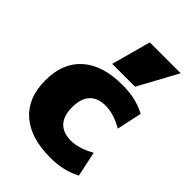

<svg xmlns="http://www.w3.org/2000/svg" viewBox="-231 -896 1011 1011"><g transform="rotate(45 275.0 -390.0)"><path d="M27 -260Q27 -390 106.5 -460Q186 -530 332 -530Q383 -530 425 -520.5Q467 -511 507 -490L477 -350Q406 -390 347 -390Q288 -390 257.5 -357Q227 -324 227 -260Q227 -196 257.5 -163Q288 -130 347 -130Q406 -130 477 -170L507 -30Q467 -9 425 0.5Q383 10 332 10Q186 10 106.5 -60Q27 -130 27 -260ZM215 -570 275 -790H505L385 -570Z"/></g></svg>

Font: Enso Black
Style: Regular
Weight: 900
Designer: Coji Morishita
Foundry: UNDERFOREST DESIGN
Version: Version 1.000